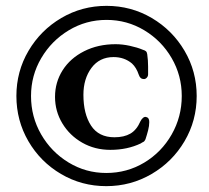

<svg xmlns="http://www.w3.org/2000/svg" viewBox="-20 -655 715 656"><path d="M36 -327Q36 -411 77.5 -481.5Q119 -552 189.5 -593.5Q260 -635 344 -635Q428 -635 498.5 -593.5Q569 -552 610.5 -481.5Q652 -411 652 -327Q652 -243 610.5 -172.5Q569 -102 498 -60.5Q427 -19 343 -19Q259 -19 188.5 -60.5Q118 -102 77 -172.5Q36 -243 36 -327ZM601 -327Q601 -397 566.5 -456.5Q532 -516 473 -551.5Q414 -587 344 -587Q274 -587 215 -551.5Q156 -516 121 -456.5Q86 -397 86 -327Q86 -256 120.5 -196Q155 -136 214 -100Q273 -64 343 -64Q414 -64 473 -99.5Q532 -135 566.5 -195.5Q601 -256 601 -327ZM168 -324Q168 -374 194 -415Q220 -456 267.5 -480Q315 -504 375 -504Q398 -504 423.5 -498.5Q449 -493 468 -485Q475 -483 478.5 -480Q482 -477 483 -470Q486 -449 486 -427.5Q486 -406 486 -401Q486 -394 481 -389Q476 -384 470 -385Q459 -385 454 -400Q446 -424 431 -438Q405 -460 368 -460Q320 -460 292.5 -423Q265 -386 265 -331Q265 -266 291 -226Q317 -186 371 -186Q404 -186 425.5 -198.5Q447 -211 460 -241Q464 -249 469.5 -253Q475 -257 480 -255Q490 -253 490 -238Q490 -225 486 -209.5Q482 -194 477 -179Q474 -172 469.5 -170Q465 -168 461 -165Q415 -143 357 -143Q304 -143 261 -167.5Q218 -192 193 -233.5Q168 -275 168 -324Z"/></svg>

Font: EB Garamond SemiBold
Style: Regular
Weight: 600
Designer: Georg Duffner and Octavio Pardo
Foundry: Georg Duffner
Version: Version 1.000